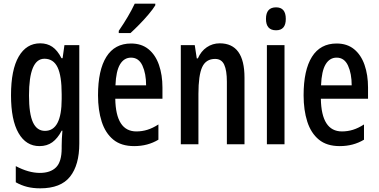

<svg xmlns="http://www.w3.org/2000/svg" viewBox="-20 -786 2063 1046"><path d="M199 -550Q237 -550 265 -531Q293 -512 315 -469H321L331 -540H412V-4Q412 113 361.5 176.5Q311 240 199 240Q160 240 128 232Q96 224 66 207V119Q136 156 197 156Q255 156 285.5 125.5Q316 95 316 22V8Q316 -8 317 -30Q318 -52 320 -74H316Q294 -32 265 -11Q236 10 195 10Q122 10 81 -61Q40 -132 40 -267Q40 -406 82 -478Q124 -550 199 -550ZM222 -466Q138 -466 138 -266Q138 -166 159.5 -119.5Q181 -73 225 -73Q316 -73 316 -247V-273Q316 -373 293.5 -419.5Q271 -466 222 -466Z M694 -549Q751 -549 789 -518Q827 -487 846 -432.5Q865 -378 865 -309V-248H608Q611 -70 723 -70Q754 -70 783 -79Q812 -88 843 -108V-25Q785 10 711 10Q640 10 597 -25.5Q554 -61 534 -123.5Q514 -186 514 -267Q514 -404 559.5 -476.5Q605 -549 694 -549ZM694 -472Q656 -472 634 -435.5Q612 -399 609 -321H776Q776 -385 756 -428.5Q736 -472 694 -472ZM826 -757Q814 -737 790 -708.5Q766 -680 739 -652.5Q712 -625 691 -606H627V-618Q682 -698 714 -766H826Z M1177 -550Q1312 -550 1312 -363V0H1216V-341Q1216 -402 1201.5 -433.5Q1187 -465 1152 -465Q1102 -465 1081.5 -420.5Q1061 -376 1061 -274V0H965V-540H1041L1052 -468H1058Q1075 -507 1106.5 -528.5Q1138 -550 1177 -550Z M1484 -746Q1537 -746 1537 -683Q1537 -621 1484 -621Q1429 -621 1429 -683Q1429 -746 1484 -746ZM1530 -540V0H1434V-540Z M1814 -549Q1871 -549 1909 -518Q1947 -487 1966 -432.5Q1985 -378 1985 -309V-248H1728Q1731 -70 1843 -70Q1874 -70 1903 -79Q1932 -88 1963 -108V-25Q1905 10 1831 10Q1760 10 1717 -25.5Q1674 -61 1654 -123.5Q1634 -186 1634 -267Q1634 -404 1679.5 -476.5Q1725 -549 1814 -549ZM1814 -472Q1776 -472 1754 -435.5Q1732 -399 1729 -321H1896Q1896 -385 1876 -428.5Q1856 -472 1814 -472Z"/></svg>

Font: Noto Sans Lao UI ExtCond Med
Style: Regular
Weight: 500
Width: 2
Designer: Monotype Design Team
Foundry: Monotype Imaging Inc.
Version: Version 2.000; ttfautohint (v1.8.4.7-5d5b)